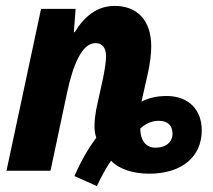

<svg xmlns="http://www.w3.org/2000/svg" viewBox="-20 -578 722 650"><path d="M506 -78C477 -78 455 -99 455 -143C475 -161 495 -169 518 -169C549 -169 564 -152 564 -125C564 -98 543 -78 506 -78ZM308 52C324 18 340 -11 356 -34C383 -5 432 10 485 10C593 10 663 -45 663 -137C663 -204 621 -253 544 -253C511 -253 482 -246 459 -234L480 -327C488 -363 492 -395 492 -421C492 -511 443 -558 368 -558C311 -558 267 -525 233 -469H230L236 -548H119L2 0H151L207 -264C228 -363 259 -432 303 -432C326 -432 339 -417 339 -387C339 -367 334 -340 329 -314L306 -209C299 -171 297 -135 306 -112C282 -80 256 -37 232 18Z"/></svg>

Font: Noto Sans Display SemiCondensed Extra
Style: Italic
Weight: 800
Width: 4
Italic angle: -12°
Designer: Monotype Design Team
Foundry: Monotype Imaging Inc.
Version: Version 1.900